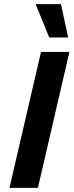

<svg xmlns="http://www.w3.org/2000/svg" viewBox="-20 -912 357 932"><path d="M276 -892 311 -730H219L153 -892ZM317 -660 164 0H26L179 -660Z"/></svg>

Font: Elaine Sans SemiBold
Style: Italic
Weight: 600
Italic angle: -13°
Designer: Wei Huang
Foundry: Wei Huang
Version: Version 2.001;December 24, 2019;FontCreator 12.0.0.2547 64-b